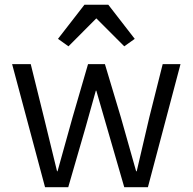

<svg xmlns="http://www.w3.org/2000/svg" viewBox="-20 -785 808 805"><path d="M30.8 -516.1 168.9 0H266.1L337.9 -248L381.8 -404.8H383.8L429.2 -248L501 0H600.1L736.8 -516.1H662.1L606 -293L553.2 -66.9H550.8L486.8 -293L419.9 -516.1H349.1L284.2 -293L221.2 -66.9H219.2L164.1 -293L108.9 -516.1ZM434.1 -765.1H334L223.1 -622.1L267.1 -590.8L383.8 -708L501 -590.8L544.9 -622.1Z"/></svg>

Font: Plexus Sans
Style: Regular
Weight: 400
Version: Version 2.001;PS 002.001;hotconv 1.0.70;makeotf.lib2.5.58329